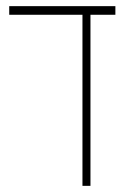

<svg xmlns="http://www.w3.org/2000/svg" viewBox="-20 -604 413 624"><path d="M248 0H274V-556H355V-584H10V-556H248Z"/></svg>

Font: Noto Sans Hebrew Condensed Thin
Style: Regular
Weight: 100
Width: 3
Designer: Monotype Design Team
Foundry: Monotype Imaging Inc.
Version: Version 2.004